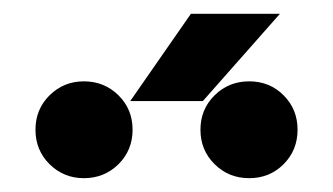

<svg xmlns="http://www.w3.org/2000/svg" viewBox="-20 -846 477 275"><path d="M270.5 -701.2H166.5L253.4 -826.2H380.9ZM169.9 -660.2Q169.9 -630.9 149.7 -610.8Q129.4 -590.8 100.1 -590.8Q71.3 -590.8 51 -610.8Q30.8 -630.9 30.8 -660.2Q30.8 -689.5 51 -709.5Q71.3 -729.5 100.1 -729.5Q129.4 -729.5 149.7 -709.5Q169.9 -689.5 169.9 -660.2ZM406.2 -660.2Q406.2 -630.9 386.2 -610.8Q366.2 -590.8 336.9 -590.8Q307.6 -590.8 287.4 -610.8Q267.1 -630.9 267.1 -660.2Q267.1 -689.5 287.4 -709.5Q307.6 -729.5 336.9 -729.5Q366.2 -729.5 386.2 -709.5Q406.2 -689.5 406.2 -660.2Z"/></svg>

Font: Giphurs Medium
Style: Regular
Weight: 500
Version: Version 0.920; ttfautohint (v1.8.4.7-5d5b)